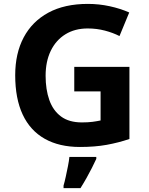

<svg xmlns="http://www.w3.org/2000/svg" viewBox="-20 -744 764 985"><path d="M361 -401H644V-31Q588 -12 527.5 -1Q467 10 390 10Q284 10 209.5 -32Q135 -74 96.5 -156Q58 -238 58 -358Q58 -470 101.5 -552Q145 -634 228 -679Q311 -724 431 -724Q488 -724 543 -712Q598 -700 643 -680L593 -559Q560 -576 518 -587Q476 -598 430 -598Q364 -598 315.5 -568Q267 -538 240.5 -483.5Q214 -429 214 -355Q214 -285 233 -231Q252 -177 293 -146.5Q334 -116 400 -116Q432 -116 454.5 -119Q477 -122 496 -126V-275H361ZM474 71Q464 93 451.5 117.5Q439 142 424.5 168Q410 194 393 221H306V208Q312 188 317.5 162Q323 136 328.5 109Q334 82 336 61H474Z"/></svg>

Font: Noto Sans Myanmar
Style: Regular
Weight: 400
Designer: Monotype Design Team
Foundry: Monotype Imaging Inc.
Version: Version 2.107